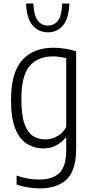

<svg xmlns="http://www.w3.org/2000/svg" viewBox="-20 -814 510 1064"><path d="M199 230Q168.5 230 134 224.5Q99.5 219 72 208.5V159Q105.5 170.5 136.5 175.8Q167.5 181 196.5 181Q271 181 309 144.8Q347 108.5 347 15.5V-51.5H343Q325.5 -27.5 293.8 -9.5Q262 8.5 218.5 8.5Q171.5 8.5 131 -15.8Q90.5 -40 65.8 -98.5Q41 -157 41 -260Q41 -410.5 102.2 -480Q163.5 -549.5 276.5 -549.5Q308 -549.5 343 -543.8Q378 -538 402 -529.5V9Q402 129 350.2 179.5Q298.5 230 199 230ZM231.5 -41.5Q265.5 -41.5 297.2 -59Q329 -76.5 347 -110V-492.5Q333 -495.5 312.8 -498.5Q292.5 -501.5 274 -501.5Q190 -501.5 144.2 -448.2Q98.5 -395 98.5 -265.5Q98.5 -174 116.2 -125.8Q134 -77.5 164 -59.5Q194 -41.5 231.5 -41.5ZM245.5 -635Q193 -635 160.2 -673.8Q127.5 -712.5 124.5 -794.5H164.5Q168 -728.5 188.8 -700.5Q209.5 -672.5 245.5 -672.5Q281.5 -672.5 302 -700.5Q322.5 -728.5 324.5 -794.5H364.5Q361.5 -712 329.5 -673.5Q297.5 -635 245.5 -635Z"/></svg>

Font: Encode Sans Condensed Light
Style: Regular
Weight: 300
Width: 3
Designer: Multiple Designers
Foundry: Impallari Type
Version: Version 3.000; ttfautohint (v1.8.3) -l 8 -r 50 -G 200 -x 14 